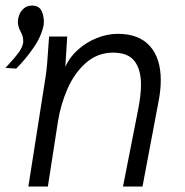

<svg xmlns="http://www.w3.org/2000/svg" viewBox="-58 -684 678 704"><path d="M118.5 -501.5 122 -550H188.5L181.5 -438.5Q196 -473 226.8 -500.8Q257.5 -528.5 296.2 -544.2Q335 -560 373.5 -560Q451.5 -560 491.5 -515.2Q531.5 -470.5 531.5 -390Q531.5 -355.5 524 -315.5L464.5 0H393L448 -279.5Q459 -335.5 459 -373.5Q459 -429 435.2 -460Q411.5 -491 356.5 -491Q300 -491 257.5 -453.8Q215 -416.5 189.8 -359Q164.5 -301.5 154.5 -238.5L117.5 0H46L109.5 -404.5Q113 -428.5 115 -453Q117 -477.5 118.5 -501.5ZM102.5 -596Q100.5 -579 90.5 -555Q80.5 -531 64.5 -508.5Q36.5 -467.5 1.5 -432.5L-38 -435L-23.5 -451Q-2 -474 10.8 -491.8Q23.5 -509.5 27 -527.5Q28.5 -548.5 18.5 -566.5Q14 -574 10.8 -584.2Q7.5 -594.5 7.5 -603.5Q7.5 -608.5 8 -611Q8.5 -618.5 13.2 -630.8Q18 -643 29.5 -653.2Q41 -663.5 59.5 -663.5Q86.5 -663.5 95.5 -641.8Q104.5 -620 102.5 -596Z"/></svg>

Font: JuliaMono Light
Style: Italic
Weight: 300
Italic angle: -9°
Monospace: yes
Designer: cormullion
Foundry: corm
Version: Version 0.054; ttfautohint (v1.8.4)